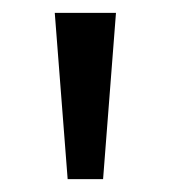

<svg xmlns="http://www.w3.org/2000/svg" viewBox="-20 -734 265 298"><path d="M160 -714 140 -456H85L65 -714Z"/></svg>

Font: Noto Sans
Style: Regular
Weight: 400
Designer: Monotype Design Team
Foundry: Monotype Imaging Inc.
Version: Version 2.007